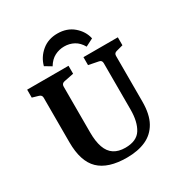

<svg xmlns="http://www.w3.org/2000/svg" viewBox="-175 -884 976 1025"><g transform="rotate(-30 312.5 -371.0)"><path d="M592 -572V-523L551 -512Q534 -508 534 -491V-210Q534 -131 507 -83Q480 -35 431 -13Q382 9 314 9Q199 9 143.5 -44.5Q88 -98 88 -216V-491Q88 -507 71 -512L33 -523V-572H288V-523L228 -511Q210 -507 210 -489V-205Q210 -151 223 -114Q236 -77 263.5 -59Q291 -41 333 -41Q403 -41 430.5 -85Q458 -129 458 -204V-490Q458 -508 441 -511L380 -523V-572ZM322 -751Q381 -751 420.5 -717Q460 -683 470 -636L423 -612Q405 -644 378 -658.5Q351 -673 319 -673Q288 -673 260.5 -659Q233 -645 213 -612L173 -636Q186 -685 225.5 -718Q265 -751 322 -751Z"/></g></svg>

Font: Yrsa SemiBold
Style: Regular
Weight: 600
Version: Version 2.004